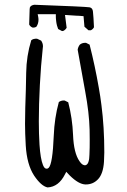

<svg xmlns="http://www.w3.org/2000/svg" viewBox="-20 -801 540 816"><path d="M366.2 -672.4Q375 -676.8 379.4 -685.1Q377.4 -730.5 375 -752Q373.5 -765.6 363.8 -769Q361.8 -769.5 359.9 -770Q340.3 -772.9 125.5 -780.8Q110.4 -778.3 106.9 -769Q106 -766.1 106 -761.7L104 -696.8Q108.4 -688 117.7 -684.1Q119.6 -683.6 121.1 -683.6Q129.4 -683.6 134.8 -687.5Q143.6 -700.7 143.6 -717.3Q143.6 -723.6 142.1 -731L140.1 -740.7H217.3V-732.4Q217.3 -728 217.5 -723.9Q217.8 -719.7 218.3 -715.6Q218.8 -711.4 219.2 -707.5Q219.7 -703.6 220.5 -699.7Q221.2 -695.8 222.2 -692.4Q224.6 -684.6 227.1 -677.7L243.7 -668.9L249.5 -669.9Q258.3 -674.3 263.2 -683.1L256.3 -737.3L335 -732.4L338.9 -687.5L356 -672.4ZM87.4 -343.3Q86.4 -314.5 86.4 -274.9Q86.4 -235.4 89.4 -183.1Q94.2 -101.6 125 -54.7Q154.8 -10.3 182.1 -4.4Q229.5 -6.8 256.3 -60.5L261.7 -70.8Q272.9 -58.6 276.4 -55.2Q314 -18.1 342.8 -17.1Q344.2 -17.1 345.2 -17.1Q375.5 -17.1 396.5 -39.1Q418.5 -62 421.9 -113.3Q423.3 -136.7 423.3 -153.3Q423.3 -261.2 411.1 -354.5Q406.7 -390.6 399.9 -428.2Q383.8 -521 360.8 -611.3L346.2 -618.7Q344.2 -619.1 342.8 -619.1Q328.6 -619.1 319.3 -611.3Q312 -602.1 310.1 -589.8Q325.7 -500 342.3 -411.1Q358.9 -322.3 360.8 -250Q361.3 -224.1 361.3 -208.5Q361.3 -192.9 361.1 -174.3Q360.8 -155.8 360.1 -143.1Q359.4 -130.4 359.1 -128.2Q358.9 -126 358.6 -124Q358.4 -122.1 357.9 -120.6Q354.5 -102.1 344.2 -99.1Q342.3 -98.6 341.3 -98.6Q337.9 -98.6 334.5 -100.1Q327.1 -102.5 317.9 -115.7Q293.5 -150.4 290.5 -227.1Q287.6 -298.8 270 -366.2L255.4 -373.5Q253.4 -374 252 -374Q238.8 -374 230 -367.2Q211.4 -299.3 208.5 -224.6Q203.6 -104.5 187 -87.9Q183.1 -84 178.7 -84Q173.3 -84 169.7 -87.6Q166 -91.3 162.6 -99.6Q151.9 -126 147.9 -186Q145 -232.9 145 -285.2Q145 -356.4 149.4 -439.7Q153.8 -522.9 161.6 -594.7Q162.6 -600.6 162.6 -604Q162.6 -617.2 154.8 -628.4L138.2 -636.2Q136.2 -636.7 132.6 -636.7Q128.9 -636.7 123.3 -635.3Q117.7 -633.8 112.8 -629.9Q92.3 -563 91.3 -491.9Q90.3 -420.9 87.4 -343.3Z"/></svg>

Font: NaikaiFont
Style: Light
Weight: 300
Version: Version 1.89